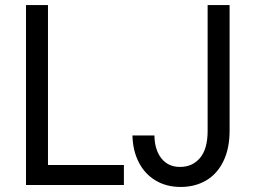

<svg xmlns="http://www.w3.org/2000/svg" viewBox="-20 -740 1022 768"><path d="M84 -719.7H171.9V-80.1H475.6V0H84ZM509.8 -198.2H597.7Q598.6 -140.6 625.7 -106.4Q652.8 -72.3 700.2 -72.3Q750 -72.3 780.3 -108.4Q810.5 -144.5 810.5 -215.8V-719.7H898.4V-217.8Q898.4 -145 873 -94Q847.7 -43 803.5 -17.6Q759.3 7.8 703.1 7.8Q645.5 7.8 602.3 -18.1Q559.1 -43.9 535.2 -90.6Q511.2 -137.2 509.8 -198.2Z"/></svg>

Font: Reddit Sans Vanilla
Style: Regular
Weight: 400
Designer: Stephen Hutchings
Foundry: Reddit
Version: Version 1.013